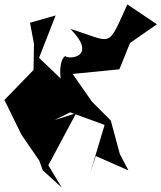

<svg xmlns="http://www.w3.org/2000/svg" viewBox="-49 -793 731 870"><path d="M269 -284 425 -227 360 -10 385 -86 533 -21 494 -95 453 -247 368 -332 280 -458 492 -479 540 -598 662 -683 528 -773C435 -568 465 -602 270 -662C398 -532 258 -522 247 -539C206 -516 228 -361 249 -415L128 -531L203 -723L87 -690L105 -594L103 -476L-29 -340L48 -183L129 -65L145 -21L231 57L170 -44L296 -280L198 -249Z"/></svg>

Font: Asimov Silicon
Style: Regular
Weight: 400
Designer: Google
Version: Version 2.000980; 2014